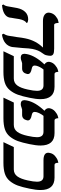

<svg xmlns="http://www.w3.org/2000/svg" viewBox="651 -1255 619 1961"><g transform="rotate(90 960.5 -274.5)"><path d="M174.8 -161.1Q172.9 -151.4 167 -110.8Q165 -101.1 162.1 -83.5Q159.2 -65.9 159.2 -62Q152.3 -29.8 119.6 -10Q86.9 9.8 32.2 14.2L25.9 -1Q39.1 -13.2 44.9 -43.9Q46.9 -55.2 53.2 -91.8Q58.1 -121.6 62 -140.1Q73.2 -193.4 102.5 -223.1Q131.8 -252.9 178.2 -252.9Q198.2 -252.9 214.8 -242.2L212.9 -234.9Q187 -220.2 174.8 -161.1ZM480 -296.9Q474.1 -269 470.2 -192.9Q462.4 -100.1 460 -87.9Q441.9 -2 333 15.1L324.2 -2Q340.3 -24.9 345.2 -53.2Q347.2 -61 358.9 -138.2Q364.7 -189.9 372.1 -224.1Q394 -331.1 465.8 -403.8H194.8Q153.8 -403.8 131.3 -419.9Q108.9 -436 108.9 -462.9Q108.9 -466.8 110.8 -477.1Q117.7 -510.3 143.3 -532.2Q168.9 -554.2 191.4 -559.1L213.9 -564Q215.8 -518.1 232.9 -518.1H477.1Q518.1 -518.1 533.9 -508.5Q549.8 -499 549.8 -478Q549.8 -471.2 547.9 -457L543 -433.1Q542 -424.3 521 -395Q493.2 -360.8 480 -296.9Z M894.5 -249Q907.7 -308.1 907.7 -342.8Q907.7 -408.7 853.5 -409.2H689.5Q690.4 -409.2 690.4 -408.2Q690.4 -408.2 688.5 -408.2V-409.2Q687.5 -408.2 688.5 -408.2Q660.6 -372.1 651.4 -335.9Q649.4 -321.8 649.4 -317.9Q649.4 -294.9 681.6 -289.1Q736.8 -279.3 736.3 -249Q736.3 -248 735.8 -245.1Q735.4 -242.2 735.4 -241.2Q724.1 -191.4 680.7 -190.9H657.7H625.5Q623.5 -190.9 605.5 -185.1Q587.4 -177.2 569.3 -176.8Q529.3 -176.8 529.3 -215.8Q529.3 -224.6 532.7 -240.2Q549.8 -326.2 637.7 -418.9Q611.8 -436 611.3 -461.9Q611.3 -462.9 611.8 -467Q612.3 -471.2 612.3 -473.1Q619.1 -505.4 644.3 -527.1Q669.4 -548.8 691.4 -555.2L713.4 -561Q715.3 -522 735.4 -522H865.7Q992.7 -522 992.7 -378.9Q992.7 -333 978.5 -266.1Q963.4 -191.9 947 -147Q930.7 -102.1 901.1 -65.9Q871.6 -29.8 826.7 -14.9Q781.7 0 713.4 0H503.4L553.7 -106H781.7Q826.7 -106 853 -141.6Q879.4 -177.2 894.5 -249Z M1368.2 -249Q1381.3 -308.1 1381.3 -342.8Q1381.3 -408.7 1327.1 -409.2H1163.1Q1164.1 -409.2 1164.1 -408.2Q1164.1 -408.2 1162.1 -408.2V-409.2Q1161.1 -408.2 1162.1 -408.2Q1134.3 -372.1 1125 -335.9Q1123 -321.8 1123 -317.9Q1123 -294.9 1155.3 -289.1Q1210.4 -279.3 1210 -249Q1210 -248 1209.5 -245.1Q1209 -242.2 1209 -241.2Q1197.8 -191.4 1154.3 -190.9H1131.3H1099.1Q1097.2 -190.9 1079.1 -185.1Q1061 -177.2 1043 -176.8Q1002.9 -176.8 1002.9 -215.8Q1002.9 -224.6 1006.3 -240.2Q1023.4 -326.2 1111.3 -418.9Q1085.4 -436 1085 -461.9Q1085 -462.9 1085.4 -467Q1085.9 -471.2 1085.9 -473.1Q1092.8 -505.4 1117.9 -527.1Q1143.1 -548.8 1165 -555.2L1187 -561Q1189 -522 1209 -522H1339.4Q1466.3 -522 1466.3 -378.9Q1466.3 -333 1452.1 -266.1Q1437 -191.9 1420.7 -147Q1404.3 -102.1 1374.8 -65.9Q1345.2 -29.8 1300.3 -14.9Q1255.4 0 1187 0H977.1L1027.3 -106H1255.4Q1300.3 -106 1326.7 -141.6Q1353 -177.2 1368.2 -249Z M1822.8 -249Q1835.9 -308.1 1835.9 -342.8Q1835.9 -408.7 1781.7 -409.2H1617.7Q1539.6 -409.2 1540 -458Q1540 -462.9 1542 -473.1Q1547.9 -505.4 1573.2 -527.1Q1598.6 -548.8 1620.6 -555.2L1642.6 -561Q1642.6 -522 1663.6 -522H1793.9Q1920.9 -522 1920.9 -378.9Q1920.9 -333 1906.7 -266.1Q1891.6 -191.9 1875.2 -147Q1858.9 -102.1 1829.3 -65.9Q1799.8 -29.8 1754.9 -14.9Q1710 0 1641.6 0H1431.6L1481.9 -106H1710Q1754.9 -106 1781.2 -141.6Q1807.6 -177.2 1822.8 -249Z"/></g></svg>

Font: Linux Libertine O
Style: Semibold Italic
Weight: 600
Italic angle: -11.5°
Designer: Philipp H. Poll
Foundry: Philipp H. Poll
Version: Version 5.1.2